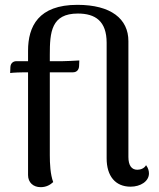

<svg xmlns="http://www.w3.org/2000/svg" viewBox="-20 -762 658 794"><path d="M584 -79C577 -66 562 -60 548 -60C524 -60 511 -78 511 -113V-592C511 -684 439 -742 300 -742C139 -742 96 -653 96 -552V-509H48C35 -509 24 -501 23 -485L22 -460C35 -462 69 -463 82 -463H96V-38C96 -7 118 12 148 12C172 12 188 2 200 -9C188 -41 186 -86 186 -120V-463H282C296 -463 306 -472 307 -488L308 -512C298 -511 248 -509 239 -509H186V-536C186 -629 192 -706 302 -706C374 -706 421 -675 421 -585V-107C421 -34 457 10 520 10C561 10 596 -12 596 -45C596 -55 593 -67 584 -79Z"/></svg>

Font: Arima Koshi Medium
Style: Regular
Weight: 500
Designer: Joana Correia and Natanael Gama
Foundry: NDISCOVER
Version: Version 1.019;PS 001.019;hotconv 1.0.88;makeotf.lib2.5.64775